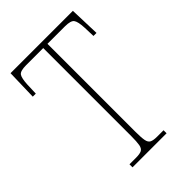

<svg xmlns="http://www.w3.org/2000/svg" viewBox="-211 -805 897 897"><g transform="rotate(-45 237.0 -357.0)"><path d="M122 0V-20H165Q190 -20 202 -26Q214 -32 217.5 -51Q221 -70 221 -108V-689H108Q69 -689 59.5 -675Q50 -661 48 -620L46 -563H26L30 -714H442L447 -563H427L425 -620Q423 -661 413 -675Q403 -689 364 -689H249V-108Q249 -70 252.5 -51Q256 -32 268 -26Q280 -20 305 -20H347V0Z"/></g></svg>

Font: Noto Serif Khmer Condensed Thin
Style: Regular
Weight: 250
Width: 3
Designer: Danh Hong and the Monotype Design Team
Foundry: Monotype Imaging Inc.
Version: Version 2.004